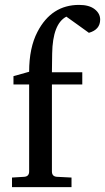

<svg xmlns="http://www.w3.org/2000/svg" viewBox="-20 -764 429 784"><path d="M389 -684Q389 -643 343 -630Q341 -632 296.5 -663.5Q252 -695 251 -696Q195 -667 193 -545L192 -469H316V-419H192V-64Q192 -43 213 -42L272 -39V0H29V-39L78 -42Q99 -43 99 -64V-419H35V-453L99 -471Q99 -569 133 -634Q190 -744 303 -744Q344 -744 366.5 -726.5Q389 -709 389 -684Z"/></svg>

Font: Apparatus SIL
Style: Regular
Weight: 400
Version: Version 1.0